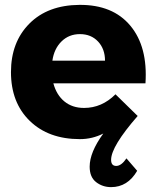

<svg xmlns="http://www.w3.org/2000/svg" viewBox="-20 -565 642 788"><path d="M25 -269Q25 -392 100.5 -468Q176 -544 306 -545Q443 -546 515 -459.5Q587 -373 577 -223H199Q212 -175 244.5 -148.5Q277 -122 325 -122Q398 -122 454 -178L545 -89Q436 36 436 91Q436 116 457 116Q478 116 499 85L543 136Q504 203 436 203Q401 203 374.5 182.5Q348 162 348 119Q348 60 404 -17Q359 6 308 6Q179 6 102 -69Q25 -144 25 -269ZM195 -316H411Q411 -364 382.5 -394.5Q354 -425 308 -425Q263 -425 232.5 -395Q202 -365 195 -316Z"/></svg>

Font: Trueno
Style: Bd
Weight: 700
Designer: Julieta Ulanovsky
Foundry: Julieta Ulanovsky
Version: Version 3.001b